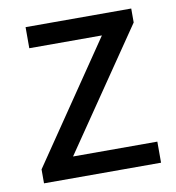

<svg xmlns="http://www.w3.org/2000/svg" viewBox="-67 -603 608 664"><g transform="rotate(-10 237.5 -271.5)"><path d="M35 0H446V-74H150L437 -494V-543H66V-469H321L35 -49Z"/></g></svg>

Font: Source Han Sans JP
Style: Regular
Weight: 400
Designer: Ryoko NISHIZUKA 西塚涼子 (kana, bopomofo & ideographs); Paul D. Hunt (Latin, Greek & Cyrillic); Sandoll Communications 산돌커뮤니
Foundry: Adobe
Version: Version 2.004;hotconv 1.0.118;makeotfexe 2.5.65603